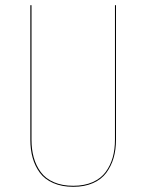

<svg xmlns="http://www.w3.org/2000/svg" viewBox="-20 -700 556 729"><path d="M420.4 -680.2V-169.4Q420.4 -131.8 411.4 -100.6Q402.3 -69.3 383.8 -44.2Q365.2 -19 333.3 -4.9Q301.3 9.3 258.3 9.3Q214.8 9.3 182.4 -4.9Q149.9 -19 131.3 -44.2Q112.8 -69.3 104 -100.6Q95.2 -131.8 95.2 -169.4V-680.2H99.6V-169.4Q99.6 -132.3 108.2 -101.8Q116.7 -71.3 134.8 -46.6Q152.8 -22 184.3 -8.3Q215.8 5.4 258.3 5.4Q300.3 5.4 331.8 -8.5Q363.3 -22.5 381.3 -47.1Q399.4 -71.8 408 -102.3Q416.5 -132.8 416.5 -169.4V-680.2Z"/></svg>

Font: Fira Sans Compressed Four
Style: Regular
Weight: 100
Width: 1
Designer: Carrois Corporate & Edenspiekermann AG
Foundry: Carrois Corporate GbR & Edenspiekermann AG
Version: Version 4.203;PS 004.203;hotconv 1.0.88;makeotf.lib2.5.64775